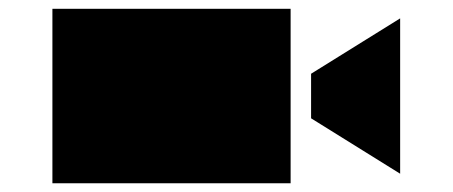

<svg xmlns="http://www.w3.org/2000/svg" viewBox="-20 -421 1037 440"><path d="M692.9 -252V-149.9L897 -22.9V-378.9ZM100.1 -1V-400.9H646V-1Z"/></svg>

Font: Modern Pictograms
Style: Normal
Weight: 400
Designer: John Caserta
Foundry: John Caserta
Version: 1.000